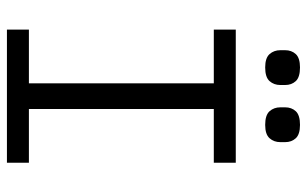

<svg xmlns="http://www.w3.org/2000/svg" viewBox="-190 -718 907 568"><g transform="rotate(90 264.0 -433.5)"><path d="M179 -764Q151 -764 139.5 -777Q128 -790 128 -809V-823Q128 -842 139.5 -854.5Q151 -867 179 -867Q208 -867 219.5 -854.5Q231 -842 231 -823V-809Q231 -790 219.5 -777Q208 -764 179 -764ZM349 -764Q320 -764 308.5 -777Q297 -790 297 -809V-823Q297 -842 308.5 -854.5Q320 -867 349 -867Q377 -867 388.5 -854.5Q400 -842 400 -823V-809Q400 -790 388.5 -777Q377 -764 349 -764ZM67 0V-65H226V-612H67V-677H461V-612H302V-65H461V0Z"/></g></svg>

Font: PlemolJP
Style: Regular
Weight: 400
Monospace: yes
Version: v2.0.4; ttfautohint (v1.8.4.7-5d5b-dirty) -l 6 -r 45 -G 200 